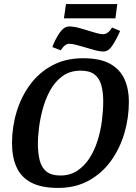

<svg xmlns="http://www.w3.org/2000/svg" viewBox="-20 -913 667 943"><path d="M265 10Q183 10 133 -16.5Q83 -43 61 -92.5Q39 -142 39 -210Q39 -290 62 -365Q85 -440 129 -499Q173 -558 238 -592.5Q303 -627 388 -627Q472 -627 521 -599.5Q570 -572 591.5 -524Q613 -476 613 -414Q613 -333 590.5 -257.5Q568 -182 524 -121.5Q480 -61 415 -25.5Q350 10 265 10ZM277 -51Q324 -51 359.5 -74.5Q395 -98 419.5 -136Q444 -174 459 -221.5Q474 -269 480.5 -319.5Q487 -370 487 -415Q487 -461 477.5 -495Q468 -529 444 -547.5Q420 -566 376 -566Q323 -566 286 -538.5Q249 -511 225.5 -467.5Q202 -424 189 -374.5Q176 -325 171 -281Q166 -237 166 -208Q166 -161 175 -125.5Q184 -90 208 -70.5Q232 -51 277 -51ZM488 -660Q471 -660 448 -666Q425 -672 401 -679.5Q377 -687 355 -692.5Q333 -698 320 -698Q311 -698 303 -693Q295 -688 289 -680.5Q283 -673 278 -666L237 -682Q253 -724 274 -753.5Q295 -783 320 -783Q343 -783 375 -774Q407 -765 438.5 -755Q470 -745 488 -745Q497 -745 505.5 -750.5Q514 -756 520.5 -763.5Q527 -771 530 -778L570 -761Q552 -720 532.5 -690Q513 -660 488 -660ZM294 -823 304 -893H556L547 -823Z"/></svg>

Font: Manuale SemiBold
Style: Italic
Weight: 600
Italic angle: -11°
Designer: Eduardo Tunni / Pablo Cosgaya
Foundry: Eduardo Tunni / Pablo Cosgaya
Version: Version 1.002